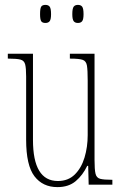

<svg xmlns="http://www.w3.org/2000/svg" viewBox="-20 -756 498 786"><path d="M215 10Q155 10 121 -34.5Q87 -79 87 -184V-443Q87 -477 83 -492.5Q79 -508 64 -512Q49 -516 16 -516H12V-536H115V-183Q115 -15 217 -15Q259 -15 286 -41.5Q313 -68 326 -111Q339 -154 339 -203V-426Q339 -468 336 -487Q333 -506 318.5 -511Q304 -516 269 -516H266V-536H367V-101Q367 -62 371 -45Q375 -28 390 -24Q405 -20 438 -20H440V0H343L341 -77H337Q319 -39 290 -14.5Q261 10 215 10ZM299 -662Q287 -662 281.5 -669.5Q276 -677 276 -698Q276 -721 281.5 -728.5Q287 -736 299 -736Q311 -736 316.5 -728.5Q322 -721 322 -698Q322 -677 316.5 -669.5Q311 -662 299 -662ZM166 -662Q153 -662 148.5 -669.5Q144 -677 144 -698Q144 -721 148.5 -728.5Q153 -736 166 -736Q178 -736 183.5 -728.5Q189 -721 189 -698Q189 -677 183.5 -669.5Q178 -662 166 -662Z"/></svg>

Font: Noto Serif Tamil ExtraCondensed Thin
Style: Regular
Weight: 100
Width: 2
Designer: Indian Type Foundry, Tom Grace, and the Monotype Design Team
Foundry: Monotype Imaging Inc.
Version: Version 2.004; ttfautohint (v1.8.4.7-5d5b)